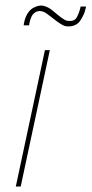

<svg xmlns="http://www.w3.org/2000/svg" viewBox="-20 -685 336 705"><path d="M276 -661 274 -652Q270 -636 262 -621.5Q254 -607 234 -608Q225 -608 218 -612Q211 -616 204 -621Q196 -627 188.5 -633.5Q181 -640 172 -647Q159 -658 142.5 -663Q126 -668 106 -658Q95 -653 87 -643.5Q79 -634 74.5 -622.5Q70 -611 68 -600L67 -592H87L88 -600Q90 -611 95 -622.5Q100 -634 110 -640Q121 -646 131.5 -644Q142 -642 149 -637Q159 -630 169.5 -621.5Q180 -613 191 -605Q201 -598 210 -593Q219 -588 231 -588Q260 -588 274.5 -609Q289 -630 294 -652L296 -661ZM38 0H56L163 -501H145Z"/></svg>

Font: Advent Pro Thin
Style: Italic
Weight: 250
Italic angle: -12°
Version: Version 3.000